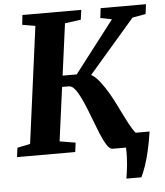

<svg xmlns="http://www.w3.org/2000/svg" viewBox="-60 -796 869 1011"><g transform="rotate(-5 375.0 -290.0)"><path d="M567 163Q569.5 147 572 129Q574.5 111 576.5 91Q578.5 71 579.2 48.2Q580 25.5 579 0L542.5 -73.5H710Q701.5 -16.5 691.2 27.8Q681 72 669.5 105.2Q658 138.5 646 163ZM508 0Q493 0 477.2 -25Q461.5 -50 445.2 -89.8Q429 -129.5 412.5 -173.8Q396 -218 378.5 -257.8Q361 -297.5 343.5 -322.5Q326 -347.5 307.5 -347.5H236.5L244.5 -406.5H354L564 -679.5L503.5 -691.5L510 -743H749.5L743 -691.5L673 -679L387.5 -348.5L400.5 -402.5Q413.5 -404 425.5 -398.8Q437.5 -393.5 449.8 -382.5Q462 -371.5 473.8 -356.5Q485.5 -341.5 497.5 -323.5Q521 -288.5 542.5 -245.8Q564 -203 583.8 -163Q603.5 -123 620.5 -95.5Q637.5 -68 650.5 -63L697 -49.5L691.5 0ZM3 0 9.5 -49 77.5 -63 159.5 -680 91 -691.5 96.5 -743H407.5L400.5 -691.5L316 -680L233.5 -63L317 -49L310.5 0Z"/></g></svg>

Font: Merriweather 20pt ExtraBold
Style: Italic
Weight: 800
Italic angle: -7.8°
Version: Version 2.101